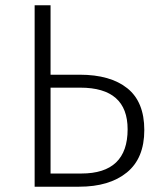

<svg xmlns="http://www.w3.org/2000/svg" viewBox="-20 -705 601 725"><path d="M170.9 -49.8H287.1Q461.9 -49.8 461.9 -216.8Q461.9 -374 283.2 -374H170.9ZM170.9 -422.9H280.8Q397 -422.9 460.9 -371.6Q524.9 -320.3 524.9 -213.9Q524.9 -107.4 459 -53.7Q393.1 0 278.8 0H110.8V-685.1H170.9Z"/></svg>

Font: FiraSans-Light
Style: Regular
Weight: 300
Designer: Carrois Corporate & Edenspiekermann AG
Foundry: Carrois Corporate GbR & Edenspiekermann AG
Version: Version 3.106;PS 003.106;hotconv 1.0.70;makeotf.lib2.5.58329